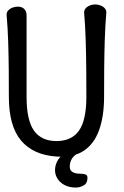

<svg xmlns="http://www.w3.org/2000/svg" viewBox="-20 -697 560 867"><path d="M60 -667Q79 -667 89.5 -656.5Q100 -646 100 -627Q100 -569 100 -506.5Q100 -444 100 -381Q100 -318 100 -260Q100 -154 133.5 -107Q167 -60 235 -60Q303 -60 336.5 -107Q370 -154 370 -260Q370 -318 369.5 -383.5Q369 -449 367 -514.5Q365 -580 360 -638Q359 -650 366 -658.5Q373 -667 385 -672Q397 -677 410 -677Q423 -677 435 -672Q447 -667 454 -658.5Q461 -650 460 -638Q455 -580 453 -514.5Q451 -449 450.5 -383.5Q450 -318 450 -260Q450 -172 427.5 -109.5Q405 -47 358 -16Q311 15 236 10Q130 3 75 -62.5Q20 -128 20 -260Q20 -318 19.5 -381Q19 -444 17 -507Q15 -570 10 -628Q9 -640 16 -648.5Q23 -657 35 -662Q47 -667 60 -667ZM323 150Q292 150 269.5 137.5Q247 125 236 103.5Q225 82 230 55Q234 37 243 23.5Q252 10 265 1.5Q278 -7 290 -11L329 -23L346 -10Q329 -5 317.5 5Q306 15 300.5 28Q295 41 295 55Q295 71 305 78Q315 85 328.5 86.5Q342 88 352 88Q360 88 367.5 91.5Q375 95 375 106Q375 131 357.5 140.5Q340 150 323 150Z"/></svg>

Font: Winky Sans Light
Style: Regular
Weight: 300
Designer: Simon Atzbach
Foundry: typofactur
Version: Version 1.205